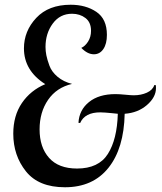

<svg xmlns="http://www.w3.org/2000/svg" viewBox="-20 -772 683 810"><path d="M36 -208Q36 -284 72.5 -337.5Q109 -391 171 -417Q81 -474 81 -568Q81 -641 133 -696.5Q185 -752 278 -752Q342 -752 386.5 -722Q431 -692 431 -625Q431 -587 416 -565Q401 -543 376 -543Q349 -543 323 -570Q339 -577 351.5 -596.5Q364 -616 364 -642Q364 -678 340.5 -696Q317 -714 284 -714Q233 -714 202.5 -672.5Q172 -631 172 -574Q172 -557 175.5 -539Q179 -521 188.5 -495Q198 -469 223 -448Q248 -427 284 -418Q219 -403 183 -351Q147 -299 147 -226Q147 -151 187 -106Q227 -61 305 -61Q396 -61 435 -122.5Q474 -184 477 -292Q469 -293 453 -294.5Q437 -296 425 -297Q413 -298 403 -298Q338 -298 318 -253L311 -254Q314 -308 355.5 -341.5Q397 -375 467 -375Q483 -375 508 -372.5Q533 -370 544 -370Q575 -370 599.5 -381Q624 -392 631 -413H637Q638 -409 638 -400Q638 -362 600 -329Q562 -296 506 -292Q503 -146 437.5 -64Q372 18 254 18Q143 18 89.5 -49Q36 -116 36 -208Z"/></svg>

Font: Lobster Two
Style: Regular
Weight: 400
Designer: Pablo Impallari
Foundry: Pablo Impallari. www.impallari.com
Version: Version 1.006